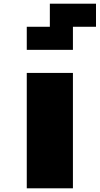

<svg xmlns="http://www.w3.org/2000/svg" viewBox="-20 -1020 540 1040"><path d="M125 0V-625H375V0ZM125 -750V-875H250V-1000H500V-875H375V-750Z"/></svg>

Font: Silkscreen
Style: Bold
Weight: 700
Designer: Jason Kottke
Foundry: Jason Kottke
Version: Version 1.001; ttfautohint (v1.8.4.7-5d5b)